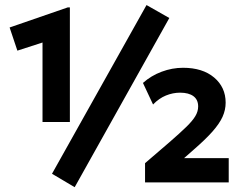

<svg xmlns="http://www.w3.org/2000/svg" viewBox="-20 -740 988 779"><path d="M152.5 -245V-567.5L50.5 -534.5L19 -628.5L255 -710H263.5V-245ZM568.5 0V-78L668 -163.5Q710 -200 735.5 -224.8Q761 -249.5 772.5 -268.8Q784 -288 784 -308Q784 -335.5 764.8 -349.8Q745.5 -364 710.5 -364Q681.5 -364 653.2 -352.5Q625 -341 601 -316L560 -403.5Q593 -433 635.8 -449Q678.5 -465 722.5 -465Q802 -465 848.8 -425.5Q895.5 -386 895.5 -323.5Q895.5 -294 883 -266.2Q870.5 -238.5 842 -206.2Q813.5 -174 765 -132L727 -98.5H908V0ZM283 19.5 191 -35 574.5 -719.5 667 -667Z"/></svg>

Font: Geologica Thin Roman ExtraBold
Style: Regular
Weight: 800
Version: Version 1.010;gftools[0.9.28]